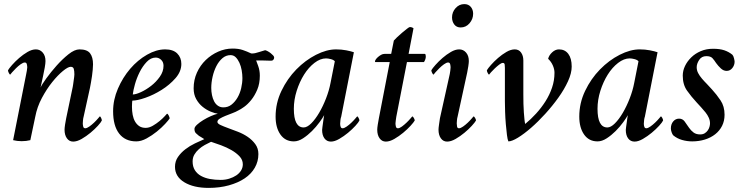

<svg xmlns="http://www.w3.org/2000/svg" viewBox="-20 -684 3629 937"><path d="M202 -386Q202 -375 198.5 -355Q195 -335 190.5 -314.5Q186 -294 182.5 -277.5Q179 -261 178 -257Q184 -271 206 -301.5Q228 -332 256 -363.5Q284 -395 314 -419Q344 -443 368 -443Q405 -443 419.5 -424Q434 -405 434 -370Q434 -358 432.5 -343.5Q431 -329 429 -313Q427 -297 424 -282Q421 -267 419 -255L388 -114Q386 -108 385 -97Q384 -86 384 -82Q384 -75 386 -66.5Q388 -58 396 -58Q404 -58 416 -66.5Q428 -75 439 -85.5Q450 -96 458 -105.5Q466 -115 467 -116Q470 -116 473.5 -108.5Q477 -101 477 -96Q473 -87 457.5 -70Q442 -53 421.5 -36Q401 -19 378.5 -6Q356 7 337 7Q318 7 306.5 -9Q295 -25 295 -51Q295 -59 297.5 -76Q300 -93 303 -107L335 -260Q336 -264 337 -272.5Q338 -281 339.5 -290.5Q341 -300 342 -308.5Q343 -317 343 -321Q343 -338 340 -348Q337 -358 325 -358Q312 -358 287 -337.5Q262 -317 235 -283.5Q208 -250 184.5 -206Q161 -162 152 -114Q146 -84 140 -57Q134 -30 128 0Q108 5 86 5Q64 5 44 0L108 -323Q109 -327 111 -339Q113 -351 113 -355Q113 -362 111 -370.5Q109 -379 101 -379Q93 -379 81 -370.5Q69 -362 58 -351Q47 -340 39 -331Q31 -322 30 -320Q27 -320 23 -328Q19 -336 19 -341Q24 -350 39 -367Q54 -384 73.5 -401Q93 -418 114.5 -430.5Q136 -443 155 -443Q175 -443 188.5 -427.5Q202 -412 202 -386Z M628 -223Q643 -223 668 -234.5Q693 -246 717.5 -265Q742 -284 760 -309.5Q778 -335 778 -363Q778 -381 766.5 -392Q755 -403 740 -403Q716 -403 696 -382Q676 -361 661.5 -332Q647 -303 638.5 -272.5Q630 -242 628 -223ZM786 -443Q825 -443 845 -423Q865 -403 865 -372Q865 -335 836.5 -302.5Q808 -270 769 -245.5Q730 -221 690 -207Q650 -193 626 -193Q625 -191 624.5 -179Q624 -167 624 -163Q624 -142 627.5 -123.5Q631 -105 639 -91Q647 -77 659.5 -68.5Q672 -60 691 -60Q708 -60 726 -70.5Q744 -81 759 -93.5Q774 -106 784 -117Q794 -128 795 -129Q799 -129 803.5 -120Q808 -111 808 -106Q803 -98 786 -79.5Q769 -61 745.5 -42Q722 -23 695.5 -8.5Q669 6 645 6Q591 6 561.5 -32Q532 -70 532 -141Q532 -197 555.5 -251.5Q579 -306 615.5 -348.5Q652 -391 697.5 -417Q743 -443 786 -443Z M1105 -415Q1083 -415 1065.5 -400Q1048 -385 1036 -361.5Q1024 -338 1017.5 -309.5Q1011 -281 1011 -255Q1011 -237 1014.5 -220Q1018 -203 1025 -189.5Q1032 -176 1043.5 -168Q1055 -160 1070 -160Q1093 -160 1110 -173.5Q1127 -187 1139 -207.5Q1151 -228 1157 -253.5Q1163 -279 1163 -303Q1163 -321 1159.5 -341Q1156 -361 1148.5 -377.5Q1141 -394 1130.5 -404.5Q1120 -415 1105 -415ZM1057 194Q1079 194 1098.5 188Q1118 182 1133 172Q1148 162 1156.5 148Q1165 134 1165 118Q1165 96 1149 79Q1133 62 1109.5 48.5Q1086 35 1059 25Q1032 15 1010 8Q995 15 979.5 23.5Q964 32 950.5 44Q937 56 928.5 70.5Q920 85 920 104Q920 129 931 146.5Q942 164 961 174.5Q980 185 1004.5 189.5Q1029 194 1057 194ZM1115 -447Q1144 -447 1164.5 -440Q1185 -433 1204 -424Q1205 -423 1211 -423Q1224 -423 1244.5 -430Q1265 -437 1274 -439Q1279 -438 1286.5 -434Q1294 -430 1301 -424.5Q1308 -419 1313 -413.5Q1318 -408 1318 -403Q1318 -398 1314.5 -393Q1311 -388 1305 -388Q1301 -388 1293 -388Q1285 -388 1275.5 -388.5Q1266 -389 1257 -389Q1248 -389 1242 -389H1230Q1232 -384 1240 -362Q1248 -340 1248 -315Q1248 -276 1235.5 -246.5Q1223 -217 1206 -196Q1189 -175 1171.5 -162.5Q1154 -150 1143 -145Q1131 -138 1113.5 -131.5Q1096 -125 1080 -118.5Q1064 -112 1052.5 -105Q1041 -98 1041 -89Q1041 -81 1056 -74Q1071 -67 1093 -59Q1115 -51 1141 -41Q1167 -31 1189 -16Q1211 -1 1226 19.5Q1241 40 1241 68Q1241 104 1223.5 134.5Q1206 165 1174 186.5Q1142 208 1097 220.5Q1052 233 998 233Q925 233 879.5 205.5Q834 178 834 130Q834 103 848.5 82Q863 61 884.5 44.5Q906 28 931 16Q956 4 977 -5Q971 -9 966 -12Q961 -15 957 -17.5Q953 -20 951 -21Q943 -27 936 -34Q929 -41 929 -55Q929 -64 941.5 -75.5Q954 -87 972 -98Q990 -109 1009.5 -117.5Q1029 -126 1043 -129Q1028 -131 1007.5 -139.5Q987 -148 968.5 -163Q950 -178 937.5 -200.5Q925 -223 925 -253Q925 -294 941 -329.5Q957 -365 984 -391Q1011 -417 1045 -432Q1079 -447 1115 -447Z M1571 -399Q1543 -399 1514.5 -377Q1486 -355 1464 -320Q1442 -285 1428 -241Q1414 -197 1414 -153Q1414 -62 1462 -62Q1479 -62 1499 -82Q1519 -102 1537.5 -133.5Q1556 -165 1571 -203.5Q1586 -242 1593 -279L1614 -385Q1608 -392 1594.5 -395.5Q1581 -399 1571 -399ZM1620 -443Q1646 -443 1669.5 -438.5Q1693 -434 1707 -429L1645 -114Q1643 -110 1641.5 -99Q1640 -88 1640 -80Q1640 -72 1642.5 -65Q1645 -58 1652 -58Q1660 -58 1672 -66.5Q1684 -75 1695 -85.5Q1706 -96 1714 -105.5Q1722 -115 1723 -116Q1726 -116 1730 -108.5Q1734 -101 1734 -96Q1730 -87 1714.5 -70Q1699 -53 1678.5 -36Q1658 -19 1635.5 -6Q1613 7 1595 7Q1575 7 1563.5 -8.5Q1552 -24 1552 -50Q1552 -54 1553.5 -64Q1555 -74 1556.5 -85.5Q1558 -97 1559.5 -107.5Q1561 -118 1562 -122Q1555 -109 1539 -87Q1523 -65 1502.5 -44.5Q1482 -24 1459 -9Q1436 6 1414 6Q1372 6 1348.5 -27.5Q1325 -61 1325 -115Q1325 -181 1353.5 -240.5Q1382 -300 1426 -345Q1470 -390 1522 -416.5Q1574 -443 1620 -443Z M1902 -486Q1906 -491 1917.5 -502Q1929 -513 1942 -524Q1955 -535 1966 -543.5Q1977 -552 1980 -552Q1990 -552 1998 -546L1974 -421H2053Q2056 -421 2057 -416.5Q2058 -412 2058 -408Q2058 -395 2049 -381H1966L1914 -114Q1913 -107 1911.5 -96.5Q1910 -86 1910 -82Q1910 -75 1912 -66.5Q1914 -58 1922 -58Q1930 -58 1941.5 -66.5Q1953 -75 1964 -85.5Q1975 -96 1983 -105.5Q1991 -115 1992 -116Q1995 -116 1999.5 -108.5Q2004 -101 2004 -96Q1999 -87 1983.5 -70Q1968 -53 1947.5 -36Q1927 -19 1904.5 -6Q1882 7 1863 7Q1844 7 1832.5 -9Q1821 -25 1821 -51Q1821 -59 1823.5 -75.5Q1826 -92 1829 -107L1882 -381H1812Q1810 -381 1810 -384Q1810 -388 1814 -394Q1818 -400 1825 -406Q1832 -412 1840 -416.5Q1848 -421 1857 -421H1889Z M2246 -664Q2266 -664 2277.5 -650.5Q2289 -637 2289 -617Q2289 -591 2271.5 -570.5Q2254 -550 2228 -550Q2208 -550 2197 -564.5Q2186 -579 2186 -599Q2186 -625 2203.5 -644.5Q2221 -664 2246 -664ZM2175 -323Q2176 -327 2177.5 -339Q2179 -351 2179 -355Q2179 -362 2177 -370.5Q2175 -379 2167 -379Q2159 -379 2147 -370.5Q2135 -362 2124 -351Q2113 -340 2105 -331Q2097 -322 2096 -320Q2093 -320 2089 -328Q2085 -336 2085 -341Q2090 -350 2105 -367Q2120 -384 2139.5 -401Q2159 -418 2180.5 -430.5Q2202 -443 2221 -443Q2241 -443 2254.5 -427.5Q2268 -412 2268 -386Q2268 -378 2265.5 -361Q2263 -344 2260 -330L2213 -114Q2211 -108 2210 -97Q2209 -86 2209 -82Q2209 -75 2210.5 -66.5Q2212 -58 2220 -58Q2228 -58 2240 -66.5Q2252 -75 2263 -85.5Q2274 -96 2282 -105.5Q2290 -115 2291 -116Q2294 -116 2298.5 -108.5Q2303 -101 2303 -96Q2298 -87 2282.5 -70Q2267 -53 2246.5 -36Q2226 -19 2203.5 -6Q2181 7 2162 7Q2143 7 2131.5 -9Q2120 -25 2120 -51Q2120 -59 2122.5 -76Q2125 -93 2127 -107Z M2543 -79Q2571 -102 2596.5 -130Q2622 -158 2642 -189.5Q2662 -221 2674 -256Q2686 -291 2686 -329Q2686 -346 2678 -364.5Q2670 -383 2655 -397Q2659 -414 2674.5 -428.5Q2690 -443 2708 -443Q2737 -443 2753.5 -421Q2770 -399 2770 -359Q2770 -327 2752 -287.5Q2734 -248 2705 -207.5Q2676 -167 2641 -128.5Q2606 -90 2571.5 -60Q2537 -30 2507.5 -12Q2478 6 2461 6Q2457 -2 2454 -25.5Q2451 -49 2448.5 -78.5Q2446 -108 2445 -138.5Q2444 -169 2444 -190V-353Q2444 -360 2443 -368.5Q2442 -377 2434 -377Q2427 -377 2416 -368.5Q2405 -360 2394.5 -350Q2384 -340 2376 -331Q2368 -322 2367 -320Q2364 -320 2360 -328Q2356 -336 2356 -341Q2361 -350 2376 -367Q2391 -384 2410.5 -401Q2430 -418 2451.5 -430.5Q2473 -443 2492 -443Q2512 -443 2523 -427.5Q2534 -412 2534 -389V-224Q2534 -200 2534.5 -177.5Q2535 -155 2536.5 -135.5Q2538 -116 2539.5 -101Q2541 -86 2543 -79Z M3053 -399Q3025 -399 2996.5 -377Q2968 -355 2946 -320Q2924 -285 2910 -241Q2896 -197 2896 -153Q2896 -62 2944 -62Q2961 -62 2981 -82Q3001 -102 3019.5 -133.5Q3038 -165 3053 -203.5Q3068 -242 3075 -279L3096 -385Q3090 -392 3076.5 -395.5Q3063 -399 3053 -399ZM3102 -443Q3128 -443 3151.5 -438.5Q3175 -434 3189 -429L3127 -114Q3125 -110 3123.5 -99Q3122 -88 3122 -80Q3122 -72 3124.5 -65Q3127 -58 3134 -58Q3142 -58 3154 -66.5Q3166 -75 3177 -85.5Q3188 -96 3196 -105.5Q3204 -115 3205 -116Q3208 -116 3212 -108.5Q3216 -101 3216 -96Q3212 -87 3196.5 -70Q3181 -53 3160.5 -36Q3140 -19 3117.5 -6Q3095 7 3077 7Q3057 7 3045.5 -8.5Q3034 -24 3034 -50Q3034 -54 3035.5 -64Q3037 -74 3038.5 -85.5Q3040 -97 3041.5 -107.5Q3043 -118 3044 -122Q3037 -109 3021 -87Q3005 -65 2984.5 -44.5Q2964 -24 2941 -9Q2918 6 2896 6Q2854 6 2830.5 -27.5Q2807 -61 2807 -115Q2807 -181 2835.5 -240.5Q2864 -300 2908 -345Q2952 -390 3004 -416.5Q3056 -443 3102 -443Z M3460 -446Q3493 -446 3515 -438.5Q3537 -431 3554 -417Q3559 -412 3562 -400Q3565 -388 3565 -383Q3565 -366 3554 -352Q3543 -338 3526 -338Q3511 -338 3498 -350Q3485 -362 3475 -376Q3466 -390 3457 -400Q3448 -410 3427 -410Q3404 -410 3392 -391.5Q3380 -373 3380 -356Q3380 -341 3387 -327.5Q3394 -314 3405.5 -300.5Q3417 -287 3430 -274Q3443 -261 3455 -247Q3477 -223 3496.5 -194Q3516 -165 3516 -124Q3516 -94 3504 -70Q3492 -46 3470.5 -29Q3449 -12 3420 -3Q3391 6 3358 6Q3333 6 3308.5 -1Q3284 -8 3265 -24Q3261 -29 3257.5 -39Q3254 -49 3254 -57Q3254 -78 3265.5 -91.5Q3277 -105 3294 -105Q3311 -105 3321 -91.5Q3331 -78 3343 -60Q3352 -47 3364.5 -37.5Q3377 -28 3397 -28Q3410 -28 3419 -33.5Q3428 -39 3434 -47.5Q3440 -56 3442.5 -65.5Q3445 -75 3445 -82Q3445 -96 3439 -109.5Q3433 -123 3423 -135.5Q3413 -148 3401.5 -160.5Q3390 -173 3379 -185Q3354 -212 3333 -241.5Q3312 -271 3312 -315Q3312 -339 3323 -362Q3334 -385 3353.5 -404Q3373 -423 3400 -434.5Q3427 -446 3460 -446Z"/></svg>

Font: Vermiglione Medium
Style: Italic
Weight: 500
Italic angle: -11°
Version: Version 1.000